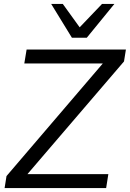

<svg xmlns="http://www.w3.org/2000/svg" viewBox="-20 -957 661 977"><path d="M3.4 0 13.1 -61.1 530 -665.5 525.1 -634.1H103.7L115.4 -705H620.7L611 -644.4L93.1 -40L97.5 -70.9H531.3L520.1 0ZM345.9 -765 240.5 -936.9H299.6L385.4 -818L499.1 -936.9H562L421.6 -765Z"/></svg>

Font: Mulish ExtraLight
Style: Italic
Weight: 200
Italic angle: -9°
Designer: Vernon Adams
Foundry: Vernon Adams
Version: Version 3.603